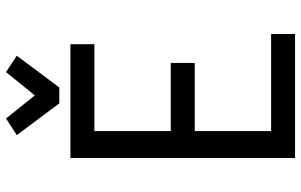

<svg xmlns="http://www.w3.org/2000/svg" viewBox="-198 -784 982 626"><g transform="rotate(-90 293.0 -471.0)"><path d="M424.3 -907.2 320.8 -768.6H269L165.5 -907.2L219.7 -942.4L294.9 -848.6L371.1 -942.4ZM90.8 0V-732.4H461.9V-654.3H178.7V-405.3H400.9V-327.1H178.7V-78.1H495.1V0Z"/></g></svg>

Font: Consola Mono
Style: Book
Weight: 400
Monospace: yes
Version: Version 2.001